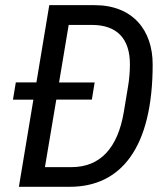

<svg xmlns="http://www.w3.org/2000/svg" viewBox="-20 -718 640 738"><path d="M52.6 0H248.2C445 0 566.8 -149.5 566.8 -470.5C566.8 -602.3 490.1 -698.2 343.4 -698.2H169.4L120 -401.3H40.8L29.8 -334.9H108.3ZM152.7 -75.6 196.4 -335.2H333.1L343.8 -400.9H207L244 -622.2H333.1C429 -622.2 479.4 -570 479.4 -470.9C479.4 -443.5 476.6 -410.5 472.3 -386.4L456 -288C432.5 -147.7 364.3 -75.6 255 -75.6Z"/></svg>

Font: Margiela Mono Italic Text It
Style: Regular
Weight: 400
Designer: Mike Abbink, Paul van der Laan, Pieter van Rosmalen
Foundry: Bold Monday
Version: Version 2.003 2021